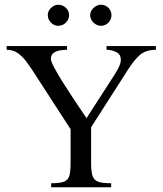

<svg xmlns="http://www.w3.org/2000/svg" viewBox="-20 -794 693 814"><path d="M641.1 -598.6V-583Q597.2 -582.5 572.5 -560.5Q547.9 -538.6 523.4 -500L366.2 -254.4V-104.5Q366.2 -67.9 372.1 -49.1Q377.9 -30.3 396 -23.7Q414.1 -17.1 451.2 -17.1V0H196.8V-17.1Q234.4 -17.1 251.7 -23.9Q269 -30.8 274.2 -49.6Q279.3 -68.4 279.3 -104.5V-246.1L116.7 -497.1Q104 -516.6 88.9 -536.4Q73.7 -556.2 54.2 -569.6Q34.7 -583 8.3 -583V-598.6H264.2V-583Q252 -583 235.8 -580.6Q219.7 -578.1 207.8 -570.1Q195.8 -562 195.8 -543.9Q195.8 -533.7 210.7 -505.9Q225.6 -478 247.8 -442.9Q270 -407.7 292.2 -374.3Q314.5 -340.8 330.1 -317.9Q345.7 -294.9 346.7 -293L465.8 -477.5Q473.1 -488.8 482.7 -507.3Q492.2 -525.9 492.2 -540Q492.2 -564.5 471.9 -573.7Q451.7 -583 431.6 -583V-598.6ZM452.6 -730Q452.6 -711.4 439.5 -698Q426.3 -684.6 408.2 -684.6Q390.1 -684.6 376.2 -698.2Q362.3 -711.9 362.3 -730Q362.3 -747.1 376.7 -760.5Q391.1 -773.9 408.2 -773.9Q426.3 -773.9 439.5 -761Q452.6 -748 452.6 -730ZM272.9 -730Q272.9 -711.4 259 -698Q245.1 -684.6 227.1 -684.6Q209 -684.6 195.8 -698.2Q182.6 -711.9 182.6 -730Q182.6 -747.1 196.3 -760.5Q210 -773.9 227.1 -773.9Q245.1 -773.9 259 -761Q272.9 -748 272.9 -730Z"/></svg>

Font: Scheherazade New
Style: Regular
Weight: 400
Designer: SIL International
Foundry: SIL International
Version: Version 4.000